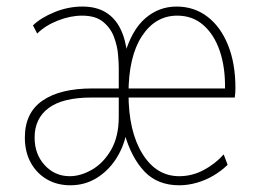

<svg xmlns="http://www.w3.org/2000/svg" viewBox="-20 -549 780 577"><path d="M191.4 7.8Q151.9 7.8 121.1 -10Q90.3 -27.8 72.5 -60.1Q54.7 -92.3 54.7 -135.7Q54.7 -210 107.7 -246.6Q160.6 -283.2 257.8 -283.2H344.7V-255.9H254.9Q168.5 -255.9 126.2 -224.4Q84 -192.9 84 -135.7Q84 -85.4 114.5 -52.5Q145 -19.5 189.5 -19.5Q222.7 -19.5 256.8 -39.3Q291 -59.1 314 -98.9Q336.9 -138.7 336.9 -198.2V-345.7Q336.9 -359.9 334.7 -385.5Q332.5 -411.1 322.5 -438Q312.5 -464.8 289.8 -483.4Q267.1 -502 226.6 -502Q191.4 -502 154.1 -487.3Q116.7 -472.7 91.8 -448.2L79.1 -472.7Q102.5 -495.6 143.8 -512.5Q185.1 -529.3 227.5 -529.3Q269 -529.3 297.4 -512.2Q325.7 -495.1 341.8 -462.6Q357.9 -430.2 362.3 -384.8H354.5Q376 -459 416.7 -494.1Q457.5 -529.3 510.7 -529.3Q563 -529.3 602.8 -499.3Q642.6 -469.2 665 -414.1Q687.5 -358.9 687.5 -284.2Q687.5 -278.3 687 -270Q686.5 -261.7 685.5 -255.9H360.4V-283.2H656.2Q657.2 -346.7 640.4 -396Q623.5 -445.3 591.1 -473.6Q558.6 -502 512.7 -502Q446.8 -502 406.5 -440.4Q366.2 -378.9 366.2 -267.6Q366.2 -154.3 408 -86.9Q449.7 -19.5 518.6 -19.5Q557.6 -19.5 592.3 -38.1Q627 -56.6 652.3 -85L664.1 -53.7Q645 -35.2 621.3 -21.2Q597.7 -7.3 571.3 0.2Q544.9 7.8 518.6 7.8Q453.6 7.8 414.3 -33.4Q375 -74.7 354.5 -146.5H359.4Q350.1 -103.5 326.7 -68.6Q303.2 -33.7 268.6 -12.9Q233.9 7.8 191.4 7.8Z"/></svg>

Font: Reddit Sans Condensed ExtraLight
Style: Regular
Weight: 250
Version: Version 1.014